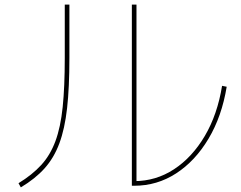

<svg xmlns="http://www.w3.org/2000/svg" viewBox="-20 -780 1040 830"><path d="M550 23V-760H570V13L560 3Q654 3 732.5 -48.5Q811 -100 865.5 -192.5Q920 -285 940 -409L960 -405Q939 -277 881.5 -180.5Q824 -84 741.5 -30.5Q659 23 560 23ZM60 12Q119 -24 158 -66.5Q197 -109 219.5 -169.5Q242 -230 251 -317.5Q260 -405 260 -529V-760H280V-529Q280 -402 270 -312.5Q260 -223 236.5 -160Q213 -97 172.5 -52Q132 -7 70 30Z"/></svg>

Font: M PLUS 2 Thin Thin
Style: Regular
Weight: 250
Version: Version 1.001